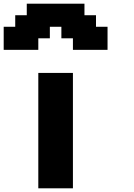

<svg xmlns="http://www.w3.org/2000/svg" viewBox="-20 -1020 727 1040"><path d="M187.5 0H375V-625H187.5ZM375 -750H562.5V-875H500V-937.5H437.5V-1000H125V-937.5H62.5V-875H0V-750H187.5V-812.5H250V-875H312.5V-812.5H375Z"/></svg>

Font: Faithful 32x
Style: Semibold
Weight: 400
Foundry: Faithful Resource Pack
Version: Version 1.0; January 27, 2023